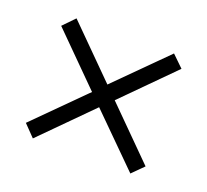

<svg xmlns="http://www.w3.org/2000/svg" viewBox="-72 -612 558 517"><g transform="rotate(20 207.0 -353.5)"><path d="M35 -214 174 -353 35 -492 67 -525 206 -386 346 -526 379 -494 239 -353 378 -214 346 -182 206 -321 67 -181Z"/></g></svg>

Font: Noto Sans Sinhala ExtraCondensed Light
Style: Regular
Weight: 300
Width: 2
Designer: Jelle Bosma - Monotype Design Team
Foundry: Monotype Imaging Inc.
Version: Version 2.006; ttfautohint (v1.8.4.7-5d5b)